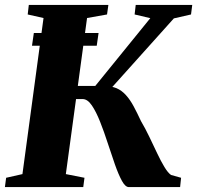

<svg xmlns="http://www.w3.org/2000/svg" viewBox="-26 -763 804 783"><path d="M104.5 -576.5 112 -628.5H376L368.5 -576.5ZM499.5 0Q485 0 471 -25.8Q457 -51.5 442.5 -92.8Q428 -134 413.2 -179.8Q398.5 -225.5 382.2 -266.5Q366 -307.5 348.5 -333.2Q331 -359 311 -359H230L237 -412.5H362.5L587 -689L523 -704L527.5 -743H758L753 -704L683 -688L386 -357L398.5 -410Q427.5 -412.5 448.8 -403.5Q470 -394.5 487.2 -375.5Q504.5 -356.5 519 -329.5Q533.5 -302.5 549 -269Q566.5 -239.5 583 -205Q599.5 -170.5 614.8 -138.2Q630 -106 644.5 -82Q659 -58 671.5 -49.5L712.5 -38L708.5 0ZM-6 0 -1 -38 65.5 -53 151.5 -689.5 87 -704 91.5 -743H416L410.5 -704L329 -689.5L242.5 -53L318.5 -38L313.5 0Z"/></svg>

Font: Merriweather 72pt Black
Style: Italic
Weight: 900
Italic angle: -7.8°
Version: Version 2.101